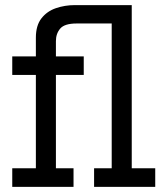

<svg xmlns="http://www.w3.org/2000/svg" viewBox="-20 -732 656 752"><path d="M28 0V-73H120.5V-438.5H28V-511H120.5V-584.5Q120.5 -632 142.2 -660Q164 -688 199 -700Q234 -712 273.5 -712H328.5V-640H280Q233 -640 216 -620.2Q199 -600.5 199 -571V-511H308V-438.5H199V-73H268V0ZM348.5 0V-73H417.5V-640H309.5V-712H496V-73H588V0Z"/></svg>

Font: Overpass Mono
Style: Regular
Weight: 400
Designer: Delve Withrington, Dave Bailey
Foundry: Delve Fonts LLC
Version: Version 4.000